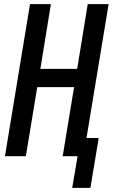

<svg xmlns="http://www.w3.org/2000/svg" viewBox="-20 -755 545 928"><path d="M329 153 355 0H283L338 -334H160L105 0H4L125 -735H226L175 -422H353L404 -735H505L398 -88H457L417 153Z"/></svg>

Font: Iosevka Term Curly SmBd Obl
Style: Regular
Weight: 600
Italic angle: -9°
Designer: Belleve Invis
Foundry: Belleve Invis
Version: Version 32.3.0